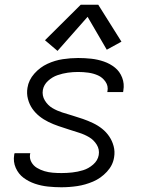

<svg xmlns="http://www.w3.org/2000/svg" viewBox="-20 -783 616 811"><path d="M239 8Q273 8 306.5 3Q340 -2 373 -16Q406 -30 431.5 -57.5Q457 -85 462 -119Q466 -143 460 -165.5Q454 -188 441.5 -206.5Q429 -225 411.5 -239Q394 -253 373 -263Q352 -273 330.5 -280.5Q309 -288 287 -294.5Q265 -301 243 -308Q221 -315 201.5 -326.5Q182 -338 169.5 -358.5Q157 -379 161 -403Q165 -425 183 -441.5Q201 -458 223 -465.5Q245 -473 266.5 -476Q288 -479 310 -479Q332 -479 353.5 -476Q375 -473 394 -464.5Q413 -456 425.5 -438Q438 -420 434 -398Q434 -396 433 -394H500Q501 -398 501 -401Q506 -429 496 -455Q486 -481 465.5 -497.5Q445 -514 419 -523Q393 -532 365.5 -535Q338 -538 310 -538Q278 -538 245 -533Q212 -528 180.5 -513.5Q149 -499 125 -472Q101 -445 96 -412Q92 -388 98 -365Q104 -342 116.5 -324Q129 -306 146.5 -292Q164 -278 184.5 -268Q205 -258 227 -250.5Q249 -243 271 -236Q293 -229 315 -222Q337 -215 356.5 -203.5Q376 -192 388.5 -172Q401 -152 397 -128Q393 -105 373.5 -88Q354 -71 331 -64Q308 -57 285 -54.5Q262 -52 240 -52Q221 -52 203 -53.5Q185 -55 168 -60Q151 -65 136 -74Q121 -83 112.5 -98.5Q104 -114 107 -132Q107 -134 108 -136H42Q40 -133 40 -129Q35 -100 46.5 -74Q58 -48 79.5 -32Q101 -16 127.5 -7Q154 2 182.5 5Q211 8 239 8ZM223 -568 350 -712 431 -573 493 -607 395 -763H321L170 -613Z"/></svg>

Font: Iosevka Sparkle Light
Style: Italic
Weight: 300
Italic angle: -9°
Designer: Belleve Invis
Foundry: Belleve Invis
Version: Version 4.5.0; ttfautohint (v1.8.3)